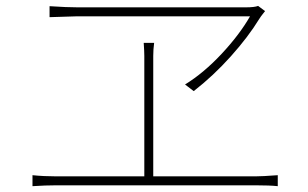

<svg xmlns="http://www.w3.org/2000/svg" viewBox="-20 -685 1040 649"><path d="M825.2 -629.9H242.2L147.5 -627V-664.1Q206.1 -660.2 242.2 -660.2H811.5Q839.8 -660.2 852.5 -665L876 -647.5Q859.4 -627 856.4 -621.1Q819.3 -560.5 760.3 -494.6Q701.2 -428.7 634.8 -377L605.5 -399.4Q668.9 -438.5 729.5 -503.4Q790 -568.4 825.2 -629.9ZM498 -88.9H843.8Q866.2 -88.9 918.9 -92.8V-55.7Q892.6 -58.6 843.8 -58.6H169.9Q133.8 -58.6 89.8 -55.7V-92.8Q127.9 -88.9 169.9 -88.9H467.8V-496.1Q467.8 -510.7 465.8 -540H501Q498 -517.6 498 -496.1Z"/></svg>

Font: Gen Shin Gothic Monospace ExtraLight
Style: Regular
Weight: 200
Designer: [Source Han Sans]
Ryoko NISHIZUKA  (kana & ideographs); Paul D. Hunt (Latin, Greek & Cyrillic); Wenlong ZHANG  (bopomofo
Version: Version 1.002.20150607